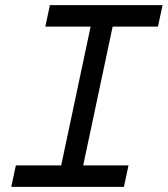

<svg xmlns="http://www.w3.org/2000/svg" viewBox="-20 -730 655 750"><path d="M24 0 42 -84H219L334 -626H157L175 -710H615L597 -626H420L305 -84H482L464 0Z"/></svg>

Font: Geist Mono
Style: Italic
Weight: 400
Italic angle: -12°
Monospace: yes
Designer: Basement.studio, Andrés Briganti, Mateo Zaragoza
Foundry: Basement.studio, Vercel, Andrés Briganti, Guido Ferreyra, Mateo Zaragoza
Version: Version 1.500